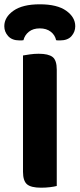

<svg xmlns="http://www.w3.org/2000/svg" viewBox="-37 -866 370 893"><path d="M154 7Q107 7 88.5 -9Q70 -25 70 -67V-608Q81 -610 101.5 -613Q122 -616 143 -616Q188 -616 207.5 -601Q227 -586 227 -542V-1Q216 2 196 4.5Q176 7 154 7ZM148 -734Q117 -734 97.5 -718.5Q78 -703 72 -679Q67 -678 63 -678Q59 -678 54 -678Q19 -678 1 -698Q-17 -718 -17 -744Q-17 -786 25.5 -816Q68 -846 148 -846Q229 -846 271 -816Q313 -786 313 -744Q313 -718 295.5 -698Q278 -678 242 -678Q237 -678 233 -678Q229 -678 224 -679Q219 -703 199 -718.5Q179 -734 148 -734Z"/></svg>

Font: Baloo Da 2
Style: Bold
Weight: 700
Designer: Noopur Datye, Sulekha Rajkumar and Ek Type
Foundry: Ek Type
Version: Version 1.640;hotconv 1.0.111;makeotfexe 2.5.65597; ttfautoh